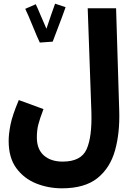

<svg xmlns="http://www.w3.org/2000/svg" viewBox="-20 -792 724 1042"><path d="M27 -27Q27 64 68.5 120.5Q110 177 176 203.5Q242 230 316 230Q440 230 509 174.5Q578 119 604.5 23.5Q631 -72 627 -192L610 -747H456L476 -184Q480 -49 450 18Q420 85 320 85Q256 85 218 51.5Q180 18 180 -46Q180 -84 187.5 -114.5Q195 -145 216 -200L82 -249Q47 -166 37 -115.5Q27 -65 27 -27ZM266 -566Q273 -585 288 -624Q303 -663 317 -700.5Q331 -738 336 -753L279 -772Q274 -759 259.5 -717Q245 -675 232 -636Q217 -669 200 -710Q183 -751 174 -769L117 -744Q133 -711 157.5 -650.5Q182 -590 196 -561Z"/></svg>

Font: Noto Sans Arabic Condensed Extra
Style: Regular
Weight: 800
Width: 3
Designer: Nadine Chahine - Monotype Design Team
Foundry: Monotype Imaging Inc.
Version: Version 1.902